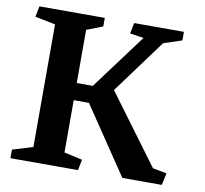

<svg xmlns="http://www.w3.org/2000/svg" viewBox="-79 -796 944 882"><g transform="rotate(10 393.0 -355.0)"><path d="M265 -313V-69L350 -50L340 0H25V-40L120 -69V-641L25 -660L35 -710H340V-670L265 -641V-393H340L531 -650L467 -660L477 -710H709V-670L624 -642L439 -391L678 -68L743 -56L731 0H547L336 -313Z"/></g></svg>

Font: Brawler
Style: Bold
Weight: 700
Designer: Oleg Frolov, Haley Fiege
Foundry: Oleg Frolov, Haley Fiege
Version: Version 1.101; ttfautohint (v1.8.3)